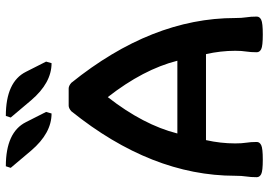

<svg xmlns="http://www.w3.org/2000/svg" viewBox="-150 -758 913 652"><g transform="rotate(-90 306.0 -431.5)"><path d="M156.7 -188Q145.5 -138.2 145.5 -88.9Q145.5 -66.4 147.9 -51.3Q150.4 -36.1 150.4 -15.6Q150.4 -5.9 139.6 -0.5Q128.9 4.9 90.3 4.9Q51.8 4.9 41.3 -0.5Q30.8 -5.9 30.8 -15.6Q30.8 -36.1 33.2 -51.3Q35.6 -66.4 35.6 -88.9Q35.6 -372.6 254.9 -645.5Q265.1 -654.3 273.9 -654.3H332Q340.8 -654.3 351.1 -645.5Q571.3 -372.1 571.3 -88.9Q571.3 -66.4 573.7 -51.3Q576.2 -36.1 576.2 -15.6Q576.2 -5.9 565.4 -0.5Q554.7 4.9 515.6 4.9Q476.1 4.9 465.6 -0.5Q455.1 -5.9 455.1 -15.6Q455.1 -36.1 457.5 -51.3Q460 -66.4 460 -88.9Q460 -138.2 448.7 -188ZM426.3 -285.2Q397 -400.9 302.7 -521.5Q208.5 -400.9 179.2 -285.2ZM247.1 -712.4Q180.2 -712.4 121.1 -781.7L62.5 -851.1L67.9 -867.7Q183.6 -867.7 217.8 -799.3L252.4 -731ZM418 -712.4Q351.1 -712.4 292 -781.7L233.4 -851.1L238.8 -867.7Q354.5 -867.7 388.7 -799.3L423.3 -731Z"/></g></svg>

Font: Bainsley
Style: Bold
Weight: 700
Designer: Paul James MIller
Foundry: High-Logic / Made with FontCreator
Version: Version 1.411;March 28, 2021;FontCreator 13.0.0.2683 64-bit